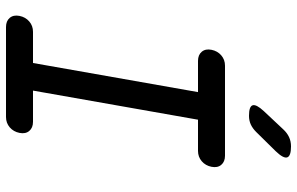

<svg xmlns="http://www.w3.org/2000/svg" viewBox="-195 -795 990 640"><g transform="rotate(90 300.0 -475.0)"><path d="M282 -90H386Q406 -90 416.5 -77.5Q427 -65 423 -45Q419 -25 404.5 -12.5Q390 0 370 0H70Q50 0 39.5 -12.5Q29 -25 33 -45Q37 -65 51.5 -77.5Q66 -90 86 -90H190L287 -640H183Q163 -640 152.5 -652.5Q142 -665 146 -685Q150 -705 164.5 -717.5Q179 -730 199 -730H499Q519 -730 529.5 -717.5Q540 -705 536 -685Q532 -665 517.5 -652.5Q503 -640 483 -640H379ZM366 -810Q335 -810 331 -822Q327 -834 350 -859L411 -924Q423 -937 437 -943.5Q451 -950 468 -950Q500 -950 504.5 -937.5Q509 -925 484 -899L420 -834Q408 -822 395 -816Q382 -810 366 -810Z"/></g></svg>

Font: Maple Mono NL
Style: Italic
Weight: 400
Italic angle: -10°
Monospace: yes
Designer: subframe7536
Version: Version 7.000